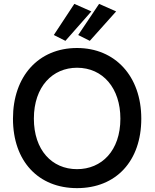

<svg xmlns="http://www.w3.org/2000/svg" viewBox="-20 -960 799 992"><path d="M710 -347C710 -567 574 -712 378 -712C179 -712 47 -566 47 -347C47 -126 179 12 378 12C580 12 710 -128 710 -347ZM378 -610C512 -610 602 -504 602 -347C602 -181 505 -86 378 -86C248 -86 155 -185 155 -347C155 -513 252 -610 378 -610ZM580 -901 492 -940 384 -779 444 -749ZM452 -901 364 -940 258 -779 318 -749Z"/></svg>

Font: Mint Spirit
Style: Bold
Weight: 700
Designer: HARENDAL Hirwen
Foundry: Arkandis Digital Foundry.
Version: Version 1.004;FFEdit